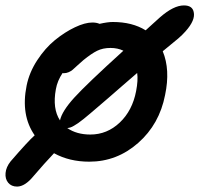

<svg xmlns="http://www.w3.org/2000/svg" viewBox="-40 -584 735 708"><path d="M22.9 104Q2 104 -9.8 89.8Q-21.5 75.7 -19.5 54Q-17.6 32.2 -1 11.2Q64 -64 87.9 -85Q36.1 -159.2 58.1 -268.1Q67.9 -316.9 97.2 -361.8Q126.5 -406.7 162.8 -436.3Q199.2 -465.8 236.3 -483.4Q273.4 -501 300.8 -501Q315.9 -501 327.1 -496.1Q356.9 -502.9 376 -502.9Q447.8 -502.9 497.1 -472.2Q506.3 -480.5 523.9 -496.6Q541.5 -512.7 549.8 -520Q600.1 -564 638.2 -564Q669.4 -564 674.3 -539.6Q681.2 -509.8 644 -468.3Q632.3 -455.1 618.2 -442.9Q583.5 -414.6 560.1 -395Q588.4 -326.7 568.8 -233.9Q547.9 -126 469.5 -56.9Q391.1 12.2 289.1 12.2Q215.8 12.2 159.2 -19Q124 18.1 84 64.9Q52.2 104 22.9 104ZM166 -254.9Q152.8 -183.1 181.2 -140.1Q188.5 -173.8 233.6 -223.6Q278.8 -273.4 415 -397Q394 -407.2 367.2 -407.2Q339.4 -407.2 318.1 -396.7Q296.9 -386.2 268.1 -362.8Q258.3 -354.5 245.8 -343Q233.4 -331.5 227.8 -326.7Q222.2 -321.8 213.4 -317.9Q204.6 -314 194.8 -314Q191.9 -314 190.9 -314.9Q171.4 -286.1 166 -254.9ZM461.9 -248Q469.7 -288.1 465.8 -314.9Q439 -292 409.7 -266.4Q380.4 -240.7 362.3 -225.1Q344.2 -209.5 324.2 -192.4Q304.2 -175.3 292.7 -165.5Q281.2 -155.8 268.6 -145.5Q255.9 -135.3 248.3 -130.1Q240.7 -125 232.9 -120.4Q225.1 -115.7 219.5 -114Q213.9 -112.3 208 -111.8Q242.7 -87.9 293 -87.9Q355 -87.9 401.6 -132.1Q448.2 -176.3 461.9 -248Z"/></svg>

Font: Shantell Sans Normal
Style: Italic
Weight: 500
Italic angle: -11.31°
Designer: Stephen Nixon, Anya Danilova, Shantell Martin
Foundry: Arrow Type
Version: Version 1.006;[559af2be0]